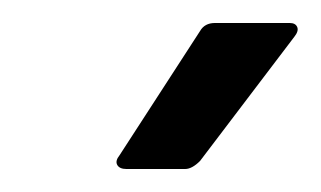

<svg xmlns="http://www.w3.org/2000/svg" viewBox="-20 -720 279 167"><path d="M84 -585 154 -693Q158 -700 167 -700H232Q237 -700 238.5 -696.5Q240 -693 236 -688L154 -580Q147 -573 141 -573H90Q84 -573 82 -576.5Q80 -580 84 -585Z"/></svg>

Font: Barlow Medium
Style: Italic
Weight: 500
Italic angle: -7°
Designer: Jeremy Tribby
Foundry: Tribby Type
Version: Version 1.408